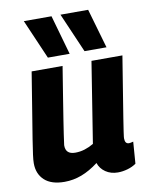

<svg xmlns="http://www.w3.org/2000/svg" viewBox="-88 -855 725 929"><g transform="rotate(-10 274.0 -390.0)"><path d="M154 10Q89 10 55.5 -21Q22 -52 22 -104Q22 -120 25.5 -146Q29 -172 36.5 -220Q44 -268 57 -346Q70 -424 89 -544H241Q226 -451 216 -388.5Q206 -326 199.5 -284.5Q193 -243 189 -215.5Q185 -188 182 -165Q181 -120 229 -120Q253 -120 275.5 -127Q298 -134 320 -147L383 -544H535Q517 -431 505 -358Q493 -285 486.5 -243Q480 -201 477 -181Q474 -161 473.5 -155Q473 -149 473 -147Q473 -120 493 -120Q496 -120 501.5 -121Q507 -122 514 -124L506 -17Q488 -4 463.5 3Q439 10 416 10Q381 10 355.5 -7.5Q330 -25 321 -53Q279 -21 238 -5.5Q197 10 154 10ZM178 -596 94 -790H230L285 -596ZM358 -596 274 -790H410L466 -596Z"/></g></svg>

Font: Georama
Style: Bold Italic
Weight: 700
Italic angle: -9°
Designer: Jean-Baptiste Levee
Foundry: Production Type
Version: Version 1.000